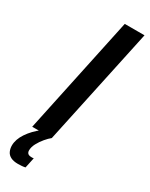

<svg xmlns="http://www.w3.org/2000/svg" viewBox="-277 -732 762 976"><g transform="rotate(30 104.0 -244.0)"><path d="M-6 0 140 -688H256L109 0ZM25 200Q-1 200 -17.5 191.5Q-34 183 -41 167.5Q-48 152 -48 134Q-48 98 -22.5 60Q3 22 45 -10L109 0Q95 11 79 30Q63 49 51.5 70.5Q40 92 40 112Q40 123 46.5 129.5Q53 136 70 136Q72 136 74 136Q76 136 81 135L68 196Q60 198 48 199Q36 200 25 200Z"/></g></svg>

Font: Saira ExtraCondensed
Style: Bold Italic
Weight: 700
Width: 2
Italic angle: -12°
Designer: Hector Gatti with collaboration of the Omnibus-Type team
Foundry: Omnibus-Type
Version: Version 1.101